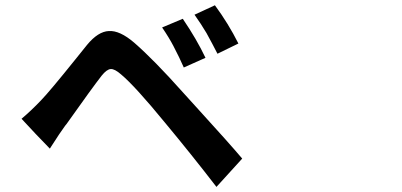

<svg xmlns="http://www.w3.org/2000/svg" viewBox="-20 -735 1540 735"><path d="M808.6 -19.5Q712.9 -143.6 612.3 -264.6Q497.1 -405.3 443.4 -450.2Q418.9 -471.7 403.8 -470.7Q388.7 -469.7 369.1 -445.3Q334 -400.4 234.4 -259.8Q230.5 -255.9 229.5 -253.9Q210 -227.5 175.8 -173.8Q172.9 -168.9 170.9 -166L116.2 -222.7L62.5 -280.3Q99.6 -311.5 137.7 -351.6Q169.9 -384.8 269.5 -508.8Q298.8 -545.9 313.5 -563.5Q355.5 -614.3 396.5 -616.2Q438.5 -619.1 494.1 -571.3Q569.3 -505.9 680.7 -380.9Q697.3 -362.3 738.3 -317.4Q859.4 -184.6 907.2 -127.9ZM683.6 -476.6Q667 -514.6 644.5 -557.6Q627.9 -589.8 600.6 -629.9L679.7 -663.1Q733.4 -584 766.6 -513.7ZM812.5 -529.3Q793 -567.4 770.5 -608.4Q749 -644.5 724.6 -678.7L802.7 -714.8Q854.5 -644.5 892.6 -568.4Z"/></svg>

Font: Bpmf GenSeki Gothic B
Style: B
Weight: 700
Foundry: But Ko
Version: Version 1.320